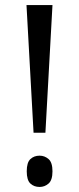

<svg xmlns="http://www.w3.org/2000/svg" viewBox="-20 -734 314 761"><path d="M113 -208 85 -714H188L160 -208ZM137 7Q115 7 100.5 -6.5Q86 -20 86 -55Q86 -90 100.5 -103.5Q115 -117 137 -117Q157 -117 172.5 -103.5Q188 -90 188 -55Q188 -20 172.5 -6.5Q157 7 137 7Z"/></svg>

Font: Noto Serif ExtraCondensed
Style: Regular
Weight: 400
Width: 2
Designer: Monotype Design Team
Foundry: Monotype Imaging Inc.
Version: Version 2.015